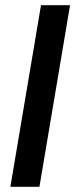

<svg xmlns="http://www.w3.org/2000/svg" viewBox="-20 -720 290 740"><path d="M20 0 138 -700H250L132 0Z"/></svg>

Font: Figtree Light SemiBold
Style: Italic
Weight: 600
Italic angle: -9.5°
Version: Version 2.001;gftools[0.9.30]